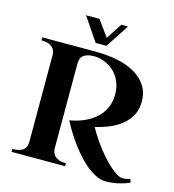

<svg xmlns="http://www.w3.org/2000/svg" viewBox="-130 -1001 1028 1134"><g transform="rotate(15 384.0 -434.0)"><path d="M765.1 -5.9Q720.7 12.2 685.1 18.6Q649.4 24.9 622.1 24.9Q587.9 24.9 554 6.8Q520 -11.2 488.5 -39.3Q457 -67.4 429.2 -101.6Q401.4 -135.7 379.2 -168.5Q356.9 -201.2 341.6 -228Q326.2 -254.9 319.8 -268.1Q381.8 -278.3 430.7 -305.2Q451.7 -316.9 471.7 -333Q491.7 -349.1 507.3 -371.1Q522.9 -393.1 532.5 -421.4Q542 -449.7 542 -485.8Q542 -518.6 533.7 -545.2Q525.4 -571.8 511.7 -592.5Q498 -613.3 480 -628.2Q461.9 -643.1 442.4 -652.8Q422.9 -662.6 403.1 -667.2Q383.3 -671.9 366.2 -671.9Q340.3 -671.9 323.5 -666.5Q306.6 -661.1 296.9 -652.1Q287.1 -643.1 283.4 -631.1Q279.8 -619.1 279.8 -606V-85.9Q279.8 -76.2 283 -64.5Q286.1 -52.7 295.2 -42.5Q304.2 -32.2 321.3 -25.1Q338.4 -18.1 366.2 -18.1V0H39.1V-18.1Q64.9 -18.1 81.5 -23.2Q98.1 -28.3 107.9 -37.4Q117.7 -46.4 121.3 -58.1Q125 -69.8 125 -83V-618.2Q125 -627.9 121.3 -639.2Q117.7 -650.4 108.2 -659.9Q98.6 -669.4 82 -675.8Q65.4 -682.1 39.1 -682.1V-700.2H366.2Q435.5 -700.2 497.1 -688Q558.6 -675.8 604.7 -649.7Q650.9 -623.5 678 -582.8Q705.1 -542 705.1 -484.9Q705.1 -436.5 685.3 -400.4Q665.5 -364.3 633.1 -338.4Q600.6 -312.5 559.3 -295.7Q518.1 -278.8 475.1 -269Q491.7 -238.8 511.7 -208.5Q531.7 -178.2 553.7 -150.4Q575.7 -122.6 597.9 -98.6Q620.1 -74.7 641.1 -56.9Q662.1 -39.1 680.4 -29.1Q698.7 -19 712.9 -19Q719.7 -19 731.7 -20.5Q743.7 -22 757.8 -27.8ZM254.9 -893.1H336.9L407.7 -795.9L470.7 -893.1H511.7L418 -750H352.1Z"/></g></svg>

Font: Uncial Antiqua
Style: Regular
Weight: 400
Version: Version 1.000